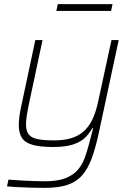

<svg xmlns="http://www.w3.org/2000/svg" viewBox="-20 -704 644 930"><path d="M197 206Q166 206 131.5 205Q97 204 66.5 202.5Q36 201 14 199L21 166Q48 168 80 170Q112 172 143.5 173Q175 174 198 174Q260 174 297.5 159Q335 144 356.5 119Q378 94 389.5 63Q401 32 410 -2Q415 -22 420.5 -42.5Q426 -63 431 -83H427Q414 -59 393 -38Q372 -17 335 -4.5Q298 8 237 8Q174 8 137.5 -2.5Q101 -13 86 -36.5Q71 -60 71 -97Q71 -117 74 -140Q77 -163 83 -190L151 -510H186L119 -195Q113 -166 109.5 -142.5Q106 -119 106 -102Q106 -69 119.5 -52.5Q133 -36 162.5 -30Q192 -24 241 -24Q287 -24 322.5 -34Q358 -44 383.5 -66Q409 -88 426.5 -123.5Q444 -159 455 -210L520 -510H555L460 -67Q444 9 425 61Q406 113 378 145Q350 177 306.5 191.5Q263 206 197 206ZM253 -651 260 -684H525L518 -651Z"/></svg>

Font: Saira Thin Thin
Style: Italic
Weight: 250
Italic angle: -12°
Version: Version 1.101